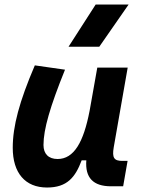

<svg xmlns="http://www.w3.org/2000/svg" viewBox="-20 -815 626 845"><path d="M187 10.3C275.4 10.3 311.5 -34.7 339.4 -109.4H359.9C354 -32.7 390.1 4.9 468.8 4.9H522L541.5 -106.9H518.1C481.9 -106.9 472.7 -120.6 480.5 -166.5L542 -517.6H408.2L374 -325.2V-325.7C347.7 -189.5 305.7 -115.2 233.4 -115.2C193.8 -115.2 171.4 -137.7 171.4 -176.8C171.4 -246.1 200.2 -345.2 266.1 -508.3L133.3 -527.3C64.9 -367.7 36.1 -259.3 36.1 -164.6C36.1 -53.7 90.8 10.3 187 10.3ZM281.7 -609.4H417L545.9 -794.9H400.9Z"/></svg>

Font: Cascadia Mono NF
Style: Bold Italic
Weight: 700
Italic angle: -10°
Monospace: yes
Designer: Aaron Bell
Foundry: Saja Typeworks
Version: Version 2404.023